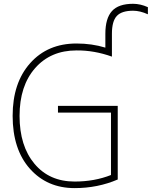

<svg xmlns="http://www.w3.org/2000/svg" viewBox="-20 -969 791 1001"><path d="M673.8 -949.2Q711.9 -949.2 751 -931.6V-894.5Q710 -913.1 673.8 -913.1Q614.3 -913.1 588.9 -885.7Q563.5 -858.4 563.5 -793V-673.8Q470.7 -707 378.9 -706.1Q244.1 -706.1 163.1 -613.8Q82 -521.5 82 -364.7Q82 -208 159.7 -115.2Q237.3 -22.5 369.1 -22.5Q472.7 -22.5 558.6 -56.6V-381.8H282.2V-417H593.8V-33.2Q489.3 11.7 369.1 11.7Q225.6 11.7 135.7 -89.4Q45.9 -190.4 45.9 -365.2Q45.9 -537.1 137.2 -639.6Q228.5 -742.2 378.9 -742.2Q459 -742.2 529.3 -720.7V-793Q529.3 -873 563.5 -911.1Q597.7 -949.2 673.8 -949.2Z"/></svg>

Font: Gen Shin Gothic ExtraLight
Style: Regular
Weight: 100
Designer: [Source Han Sans]
Ryoko NISHIZUKA  (kana & ideographs); Paul D. Hunt (Latin, Greek & Cyrillic); Wenlong ZHANG  (bopomofo
Version: Version 1.002.20150607